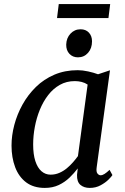

<svg xmlns="http://www.w3.org/2000/svg" viewBox="-20 -911 612 941"><path d="M454 -92.5Q450.5 -69.5 457.5 -60.8Q464.5 -52 473 -52Q482 -52 492.2 -58.5Q502.5 -65 517 -78.5L531 -53Q527 -46 512 -31Q497 -16 473.2 -3Q449.5 10 420 10Q391.5 10 374 -5Q356.5 -20 357.5 -54L361 -85.5Q343.5 -62.5 320.8 -40.5Q298 -18.5 268 -4.2Q238 10 199.5 10Q144.5 10 108.2 -17.2Q72 -44.5 54.2 -91.8Q36.5 -139 36.5 -197.5Q36.5 -247 50.2 -299Q64 -351 90.5 -398.8Q117 -446.5 156 -484.8Q195 -523 246.5 -545Q298 -567 361 -567Q384 -567 411.8 -561Q439.5 -555 460.5 -547L519 -566.5ZM409.5 -496.5Q396 -505.5 380 -509.5Q364 -513.5 346.5 -513.5Q306 -513.5 273.5 -495.2Q241 -477 216.5 -445.5Q192 -414 175.5 -373.8Q159 -333.5 150.8 -289.5Q142.5 -245.5 142.5 -203Q142.5 -154.5 153.2 -121.5Q164 -88.5 183.2 -71.8Q202.5 -55 228 -55Q251 -55 271 -63.8Q291 -72.5 307.8 -86.5Q324.5 -100.5 338 -116Q351.5 -131.5 362 -146ZM362 -630Q336.5 -630 320.2 -647.2Q304 -664.5 304.5 -692.5Q305.5 -725 325.5 -746.2Q345.5 -767.5 375 -767.5Q400.5 -767.5 415.8 -751Q431 -734.5 431 -708.5Q431 -674 411.5 -652Q392 -630 362 -630ZM268 -891H520L511.5 -822.5H259.5Z"/></svg>

Font: Merriweather 20pt
Style: Italic
Weight: 400
Italic angle: -7.8°
Version: Version 2.101